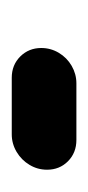

<svg xmlns="http://www.w3.org/2000/svg" viewBox="69 -424 151 330"><g transform="rotate(90 145.0 -259.5)"><path d="M272.2 -264.4Q272.2 -248.1 263.9 -234.3Q255.6 -220.4 241.5 -212Q227.4 -203.7 211.5 -203.7H114.1Q92.2 -203.7 77.6 -218.3Q63 -233 63 -254.4Q63 -270.7 71.3 -284.6Q79.6 -298.5 93.7 -306.7Q107.8 -314.8 123.7 -314.8H221.1Q243 -314.8 257.6 -300.4Q272.2 -285.9 272.2 -264.4Z"/></g></svg>

Font: 26F Galaxy Sans Black
Style: Italic
Weight: 900
Italic angle: -5°
Designer: C₂₉H₂₅N₃O₅
Version: Version 1.200